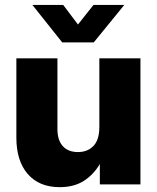

<svg xmlns="http://www.w3.org/2000/svg" viewBox="-20 -754 641 785"><path d="M224.1 11.2Q140.1 11.2 93.5 -42.5Q46.9 -96.2 46.9 -191.4V-515.6H214.8V-226.6Q214.8 -180.7 236.8 -156.5Q258.8 -132.3 298.8 -132.3Q338.4 -132.3 362.3 -157.5Q386.2 -182.6 386.2 -235.4V-515.6H554.2V0H388.2V-83.5Q362.3 -39.6 322.3 -14.2Q282.2 11.2 224.1 11.2ZM238.3 -733.9 298.8 -653.8 362.3 -733.9H487.8V-733.4L363.3 -580.6H234.4L112.8 -733.4V-733.9Z"/></svg>

Font: Inter Display ExtraBold
Style: Regular
Weight: 800
Designer: Rasmus Andersson
Foundry: rsms
Version: Version 4.000;git-a52131595